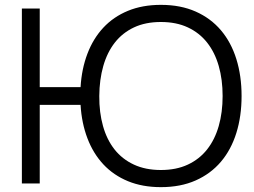

<svg xmlns="http://www.w3.org/2000/svg" viewBox="-20 -755 1044 790"><path d="M70 0V-720H143.5V-396.5H311.5Q316 -472 339.8 -534.2Q363.5 -596.5 405.2 -641.2Q447 -686 506.5 -710.5Q566 -735 642 -735Q723 -735 785 -707.5Q847 -680 889 -630.5Q931 -581 952.5 -512Q974 -443 974 -360Q974 -277 952.5 -208Q931 -139 889 -89.5Q847 -40 785 -12.5Q723 15 642 15Q566 15 506.5 -9.5Q447 -34 405.2 -78.8Q363.5 -123.5 339.8 -185.8Q316 -248 311.5 -323.5H143.5V0ZM642 -55.5Q705.5 -55.5 753 -77.8Q800.5 -100 832.2 -140.2Q864 -180.5 880 -236.5Q896 -292.5 896 -360Q896 -427.5 880 -483.5Q864 -539.5 832.2 -579.8Q800.5 -620 753 -642.2Q705.5 -664.5 642 -664.5Q578.5 -664.5 531.2 -642.2Q484 -620 452.5 -579.8Q421 -539.5 405 -483.5Q389 -427.5 388.5 -360Q388 -292.5 403.8 -236.5Q419.5 -180.5 451.2 -140.2Q483 -100 530.8 -77.8Q578.5 -55.5 642 -55.5Z"/></svg>

Font: Vela Sans
Style: Regular
Weight: 400
Designer: Principal design: Mikhail Sharanda - project Manrope.
Design modification: Ravid Balaliev
Foundry: Mikhail Sharanda
Version: Version 1.001